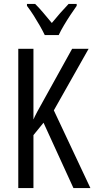

<svg xmlns="http://www.w3.org/2000/svg" viewBox="-20 -964 483 984"><path d="M443.4 0H356.4L203.1 -335L151.4 -271.5V0H73.7V-713.9H151.4V-351.6Q157.2 -365.7 170.9 -391.4Q184.6 -417 205.6 -454.1L349.6 -713.9H434.1L255.9 -398.4ZM209.5 -784.2Q198.7 -806.6 183.8 -832.8Q168.9 -858.9 152.1 -885.3Q135.3 -911.6 118.2 -934.1V-943.8H160.2Q178.7 -925.8 201.2 -899.2Q223.6 -872.6 245.6 -846.2Q270.5 -876.5 288.3 -896.7Q306.2 -917 331.5 -943.8H373V-934.1Q358.4 -913.6 341.1 -887.5Q323.7 -861.3 307.6 -834.2Q291.5 -807.1 280.8 -784.2Z"/></svg>

Font: Open Sans Condensed
Style: Regular
Weight: 400
Width: 3
Designer: Monotype Design Team
Foundry: Monotype Imaging Inc.
Version: Version 3.000